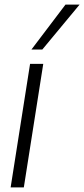

<svg xmlns="http://www.w3.org/2000/svg" viewBox="-20 -810 364 830"><path d="M83 0H26L110 -534H167ZM116 -596 263 -790H324L163 -596Z"/></svg>

Font: Georama ExtraCondensed Thin Light
Style: Italic
Weight: 300
Italic angle: -9°
Version: Version 1.001